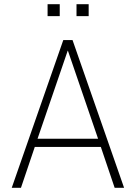

<svg xmlns="http://www.w3.org/2000/svg" viewBox="-20 -896 648 916"><path d="M36 0 282 -705H326L572 0H527L458 -204L481 -195H127L149 -204L80 0ZM303 -654 157 -228 142 -234H466L450 -228L304 -654ZM345 -819V-876H403V-819ZM207 -819V-876H265V-819Z"/></svg>

Font: Nunito Sans 10pt Condensed ExtraLight
Style: Regular
Weight: 250
Width: 3
Designer: Vernon Adams
Foundry: Vernon Adams
Version: Version 3.101;gftools[0.9.27]